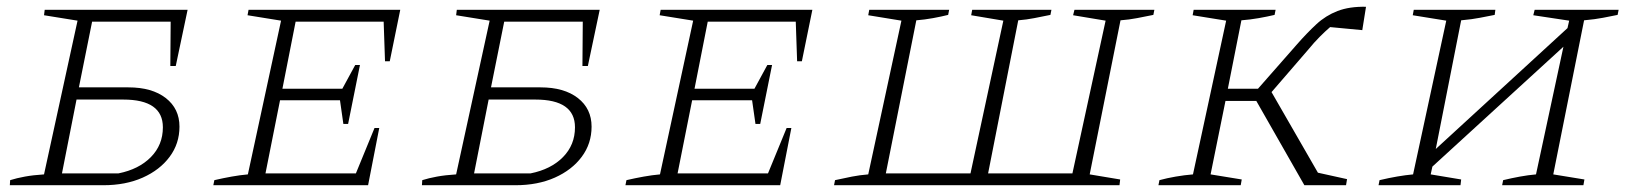

<svg xmlns="http://www.w3.org/2000/svg" viewBox="-20 -547 4803 567"><path d="M9 0 10 -15Q29 -21 53.5 -25.5Q78 -30 110 -32L209 -486L110 -502L112 -518H534L499 -352H483L484 -483H252L213 -289H359Q429 -289 469.5 -257.5Q510 -226 510 -173Q510 -123 481 -84Q452 -45 401.5 -22.5Q351 0 285 0ZM163 -35H330Q390 -47 425.5 -83Q461 -119 461 -171Q461 -253 344 -253H206Z M610 0 613 -15Q639 -21 664 -25.5Q689 -30 712 -32L810 -486L711 -502L714 -518H1162L1131 -366H1117L1113 -483H853L814 -285H991L1029 -355H1043L1008 -181H994L984 -251H807L764 -35H1031L1086 -169H1100L1067 0Z M1226 0 1227 -15Q1246 -21 1270.5 -25.5Q1295 -30 1327 -32L1426 -486L1327 -502L1329 -518H1751L1716 -352H1700L1701 -483H1469L1430 -289H1576Q1646 -289 1686.5 -257.5Q1727 -226 1727 -173Q1727 -123 1698 -84Q1669 -45 1618.5 -22.5Q1568 0 1502 0ZM1380 -35H1547Q1607 -47 1642.5 -83Q1678 -119 1678 -171Q1678 -253 1561 -253H1423Z M1827 0 1830 -15Q1856 -21 1881 -25.5Q1906 -30 1929 -32L2027 -486L1928 -502L1931 -518H2379L2348 -366H2334L2330 -483H2070L2031 -285H2208L2246 -355H2260L2225 -181H2211L2201 -251H2024L1981 -35H2248L2303 -169H2317L2284 0Z M3386 -503Q3361 -498 3338 -493.5Q3315 -489 3289 -487L3198 -32L3288 -17L3286 0H2443L2446 -15Q2473 -21 2496 -25.5Q2519 -30 2544 -32L2642 -486L2544 -502L2547 -518H2783L2780 -503Q2760 -498 2735.5 -493.5Q2711 -489 2686 -487L2596 -35H2846L2943 -486L2848 -502L2851 -518H3085L3082 -503Q3057 -498 3034.5 -493.5Q3012 -489 2987 -487L2898 -35H3147L3245 -486L3149 -502L3153 -518H3389Z M3401 0 3404 -15Q3426 -21 3452 -25.5Q3478 -30 3503 -32L3601 -486L3502 -502L3505 -518H3747L3744 -503Q3723 -498 3697.5 -493.5Q3672 -489 3646 -487L3606 -285H3695L3811 -417Q3840 -450 3867.5 -475.5Q3895 -501 3930 -514.5Q3965 -528 4014 -527L4003 -458L3908 -467Q3894 -455 3877.5 -438.5Q3861 -422 3843 -400L3735 -275L3872 -37L3958 -18L3955 0H3832L3690 -249H3599L3555 -32L3647 -17L3644 0Z M4051 0 4054 -15Q4109 -28 4153 -32L4251 -486L4152 -502L4155 -518H4396L4394 -503Q4373 -499 4350.5 -494.5Q4328 -490 4295 -487L4220 -107L4609 -464L4614 -486L4508 -502L4512 -518H4760L4757 -503Q4737 -499 4714 -494.5Q4691 -490 4658 -487L4567 -32L4659 -17L4656 0H4416L4419 -15Q4444 -21 4468.5 -25.5Q4493 -30 4516 -32L4597 -409L4210 -55L4205 -32L4295 -17L4293 0Z"/></svg>

Font: Piazzolla SC ExtraLight
Style: Italic
Weight: 200
Italic angle: -11.3°
Designer: Juan Pablo del Peral
Foundry: Huerta Tipografica
Version: Version 1.330